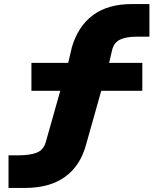

<svg xmlns="http://www.w3.org/2000/svg" viewBox="-20 -736 788 947"><path d="M22 191V30H74Q127 30 161 17Q195 4 206 -36L290 -333L323 -288H135V-426H347L309 -395L335 -505Q366 -608 439.5 -662Q513 -716 631 -716H717V-555H653Q602 -555 572 -540.5Q542 -526 533 -489L511 -395L486 -426H682V-288H462L492 -333L404 -21Q376 82 300.5 136.5Q225 191 102 191Z"/></svg>

Font: Nunito Sans 7pt Expanded Black
Style: Regular
Weight: 900
Width: 7
Designer: Vernon Adams
Foundry: Vernon Adams
Version: Version 3.101;gftools[0.9.27]